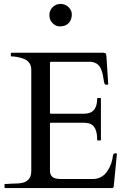

<svg xmlns="http://www.w3.org/2000/svg" viewBox="-20 -956 657 976"><path d="M3 -4V-18Q3 -21 7 -21H18Q39 -23 60.5 -23Q82 -23 99 -28Q139 -40 139 -87V-602Q139 -650 82 -663Q66 -667 49 -669H39Q35 -669 35 -673V-685Q35 -688 39 -688H503Q512 -688 516 -685Q520 -682 521 -671L530 -530Q530 -525 522.5 -525Q515 -525 512 -529Q509 -534 504.5 -565Q500 -596 487.5 -616.5Q475 -637 444 -642H241Q234 -642 234 -636V-383Q234 -378 239 -378H408Q474 -378 474 -455Q474 -458 478 -458H489Q493 -458 493 -455V-246Q493 -242 489 -242H478Q474 -242 474 -246Q474 -318 432 -329Q420 -332 407 -332H239Q234 -332 234 -327V-89Q234 -53 268 -48Q278 -46 289 -46H451Q501 -46 529 -91Q549 -123 554 -164Q555 -177 568 -177Q574 -177 574 -171L558 -7Q555 0 551 0H7Q3 0 3 -4ZM345 -884Q345 -841 310 -826Q300 -822 282 -822Q264 -822 247.5 -838Q231 -854 231 -878.5Q231 -903 247.5 -919.5Q264 -936 288 -936Q312 -936 328.5 -919.5Q345 -903 345 -884Z"/></svg>

Font: Cardo
Style: Regular
Weight: 400
Designer: David J. Perry
Foundry: David J. Perry
Version: Version 1.0451